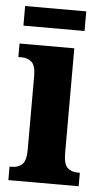

<svg xmlns="http://www.w3.org/2000/svg" viewBox="-51 -718 405 751"><g transform="rotate(5 151.5 -342.0)"><path d="M11 0V-53H20Q45 -53 60.5 -67.5Q76 -82 76 -125V-415Q76 -455 60.5 -469Q45 -483 22 -483H8V-536H223V-125Q223 -82 238 -67.5Q253 -53 278 -53H287V0ZM17 -607V-684H257V-607Z"/></g></svg>

Font: Noto Serif ExtraCondensed ExtraBold
Style: Regular
Weight: 800
Width: 2
Designer: Monotype Design Team
Foundry: Monotype Imaging Inc.
Version: Version 2.013; ttfautohint (v1.8.4.7-5d5b)